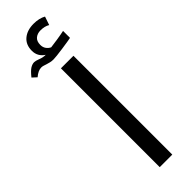

<svg xmlns="http://www.w3.org/2000/svg" viewBox="-355 -959 962 962"><g transform="rotate(-45 126.0 -477.5)"><path d="M100.1 -700.2H189V0H100.1ZM106 -757.8Q92.8 -757.8 82.8 -760.3Q72.8 -762.7 64.2 -765.4Q55.7 -768.1 48.3 -770.5Q41 -772.9 33.2 -772.9Q11.2 -772.9 -14.2 -751L-37.1 -772Q-15.6 -798.8 -1 -807.9Q13.7 -816.9 26.9 -816.9Q36.6 -816.9 55.7 -809.6Q74.7 -801.8 94.2 -801.8Q59.1 -824.7 59.1 -865.2Q59.1 -908.2 87.2 -931.6Q115.2 -955.1 161.1 -955.1Q200.2 -955.1 227.1 -939.9L211.9 -895Q191.9 -907.2 162.1 -907.2Q140.1 -907.2 125 -894.8Q109.9 -882.3 109.9 -856Q109.9 -838.9 118.7 -826.9Q127.4 -814.9 140.1 -809.1Q150.9 -810.1 187.3 -815.7Q223.6 -821.3 240.2 -825.2V-775.9Q225.1 -772.5 173.3 -765.1Q121.6 -757.8 106 -757.8Z"/></g></svg>

Font: Noto Sans Kufi Arabic
Style: Regular
Weight: 400
Designer: Monotype Design team
Foundry: Monotype Imaging Inc.
Version: Version 1.02